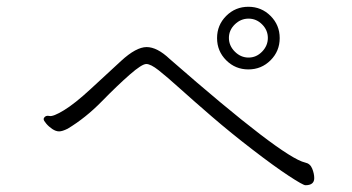

<svg xmlns="http://www.w3.org/2000/svg" viewBox="-20 -664 1040 567"><path d="M806 -551.5Q806 -513 779 -486Q752 -459 713.5 -459Q675 -459 648 -486Q621 -513 621 -551.5Q621 -590 648 -617Q675 -644 713.5 -644Q752 -644 779 -617Q806 -590 806 -551.5ZM714 -494Q737 -494 754 -511.5Q771 -529 771 -552Q771 -575 754 -592Q737 -609 714 -609Q691 -609 673.5 -592Q656 -575 656 -552Q656 -529 673.5 -511.5Q691 -494 714 -494ZM908 -138Q908 -117 882 -117Q875 -117 833 -144.5Q791 -172 726 -222Q661 -272 606.5 -319Q552 -366 512 -402Q472 -438 448.5 -456.5Q425 -475 412 -475Q399 -475 363 -443.5Q327 -412 280 -364Q233 -316 180 -284Q164 -276 154.5 -276Q145 -276 134.5 -283Q124 -290 116.5 -299Q109 -308 109 -311.5Q109 -315 110 -316Q115 -324 126 -321.5Q137 -319 169 -338.5Q201 -358 247 -400.5Q293 -443 337.5 -484Q382 -525 413 -525Q444 -525 481 -490Q814 -199 881 -184Q896 -181 902 -166Q908 -151 908 -138Z"/></svg>

Font: ToneOZ-Pinyin-WenKai-Light
Style: Light
Weight: 300
Designer: Fontworks Inc.
Foundry: ToneOZ
Version: Version 0.240331